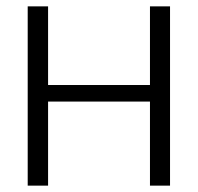

<svg xmlns="http://www.w3.org/2000/svg" viewBox="-20 -583 621 603"><path d="M131 0H67V-563H131ZM451 -563H514V0H451ZM485 -264H101V-316H485Z"/></svg>

Font: Darker Grotesque Light Medium
Style: Regular
Weight: 500
Version: Version 1.000;gftools[0.9.28]